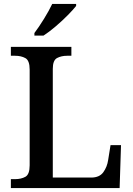

<svg xmlns="http://www.w3.org/2000/svg" viewBox="-20 -951 672 971"><path d="M35 0V-45H56Q87 -45 108.5 -57Q130 -69 130 -115V-599Q130 -645 108.5 -657Q87 -669 56 -669H35V-714H341V-669H320Q290 -669 268.5 -657.5Q247 -646 247 -603V-53H441Q483 -53 502.5 -80Q522 -107 527 -142L539 -217H592L585 0ZM154 -784Q176 -813 202 -855Q228 -897 244 -931H365V-921Q352 -904 323.5 -875Q295 -846 261.5 -817.5Q228 -789 200 -771H154Z"/></svg>

Font: Noto Serif Bengali Medium
Style: Regular
Weight: 500
Designer: Juan Bruce, Universal Thirst, Indian Type Foundry and the Monotype Design Team.
Foundry: Monotype Imaging Inc.
Version: Version 2.003; ttfautohint (v1.8.4.7-5d5b)